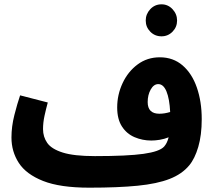

<svg xmlns="http://www.w3.org/2000/svg" viewBox="-20 -847 992 888"><path d="M393 21Q258 21 179.5 -10Q101 -41 67 -93.5Q33 -146 33 -211Q33 -262 46.5 -315Q60 -368 73 -406L201 -373Q193 -344 186 -312Q179 -280 179 -250Q179 -214 198.5 -186Q218 -158 270 -141.5Q322 -125 419 -125Q570 -125 644 -135.5Q718 -146 739 -169Q746 -177 751 -187Q756 -197 760 -212Q740 -204 719 -200.5Q698 -197 680 -197Q639 -197 602.5 -212.5Q566 -228 544 -262Q522 -296 522 -350Q522 -409 547 -462.5Q572 -516 616.5 -549Q661 -582 719 -582Q781 -582 824.5 -544.5Q868 -507 890.5 -442Q913 -377 913 -296Q913 -222 897 -167.5Q881 -113 855 -82Q822 -42 764.5 -19.5Q707 3 616.5 12Q526 21 393 21ZM663 -375Q663 -321 717 -321Q741 -321 767 -329Q764 -390 750 -424Q736 -458 712 -458Q691 -458 677 -433Q663 -408 663 -375ZM727 -679Q696 -679 675 -700.5Q654 -722 654 -752Q654 -782 675 -804.5Q696 -827 727 -827Q757 -827 778 -804.5Q799 -782 799 -752Q799 -722 778 -700.5Q757 -679 727 -679Z"/></svg>

Font: Noto Sans Arabic Cond ExtBd
Style: Regular
Weight: 800
Width: 3
Designer: Monotype Design Team, Nadine Chahine, Nizar Qandah and Khaled Hosny
Foundry: Monotype Imaging Inc.
Version: Version 2.012; ttfautohint (v1.8.4.7-5d5b)